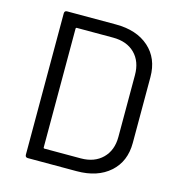

<svg xmlns="http://www.w3.org/2000/svg" viewBox="-105 -793 827 885"><g transform="rotate(15 309.0 -350.0)"><path d="M339.8 0H106.9Q94.2 0 94.2 -13.2V-687Q94.2 -700.2 106.9 -700.2H339.8Q439 -700.2 497.6 -648.2Q556.2 -596.2 556.2 -506.8V-192.9Q556.2 -104 497.6 -52Q439 0 339.8 0ZM165 -632.8V-66.9Q165 -62 169.9 -62H342.8Q407.7 -62 446.3 -100.1Q484.9 -138.2 484.9 -202.1V-497.1Q484.9 -562.5 446.8 -600.3Q408.7 -638.2 342.8 -638.2H169.9Q165 -638.2 165 -632.8Z"/></g></svg>

Font: Barlow
Style: Regular
Weight: 400
Designer: Jeremy Tribby
Foundry: Jeremy Tribby
Version: Version 1.101